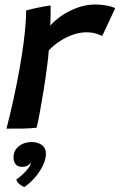

<svg xmlns="http://www.w3.org/2000/svg" viewBox="-20 -556 519 832"><path d="M198 -445Q218.5 -469 250 -490Q281.5 -511 318.8 -523.8Q356 -536.5 392.5 -536.5Q418 -536.5 443.2 -531.8Q468.5 -527 479 -520L423 -400Q412.5 -405 395.8 -410.5Q379 -416 353.5 -416Q326 -416 296.5 -405.8Q267 -395.5 240 -378Q213 -360.5 191.5 -338Q189 -304.5 182.5 -256.2Q176 -208 167.8 -157.5Q159.5 -107 151.8 -65.2Q144 -23.5 138.5 -2.5Q111.5 0.5 75.5 1.2Q39.5 2 8 1.5Q20 -44.5 32 -97Q44 -149.5 54.8 -204.8Q65.5 -260 74.2 -314.8Q83 -369.5 88 -419.5Q93 -469.5 93.5 -511Q112 -516 134.2 -520.8Q156.5 -525.5 175 -528.8Q193.5 -532 199.5 -532Q199.5 -514 199.2 -487Q199 -460 198 -445ZM84.5 255Q80 252.5 67.8 244.5Q55.5 236.5 50.5 222Q61 215.5 75.5 202.2Q90 189 101.2 174.8Q112.5 160.5 113 151.5Q113.5 149.5 113.5 148Q109.5 155.5 100.2 161.2Q91 167 75.5 167Q56.5 167 47.5 155.2Q38.5 143.5 38.5 126.5Q38.5 96 61.5 77.8Q84.5 59.5 118 59.5Q143 59.5 161 72.2Q179 85 179 110Q179 134.5 165.2 162.5Q151.5 190.5 129.8 215Q108 239.5 84.5 255Z"/></svg>

Font: Grandstander Thin Medium
Style: Italic
Weight: 500
Italic angle: -15°
Version: Version 1.200